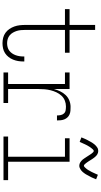

<svg xmlns="http://www.w3.org/2000/svg" viewBox="346 -1146 808 1540"><g transform="rotate(90 750.0 -376.0)"><path d="M327 8Q304 8 282.5 2.5Q261 -3 243 -16Q225 -29 212.5 -47.5Q200 -66 192.5 -87Q185 -108 182.5 -130Q180 -152 180 -175V-493H53V-530H180V-735H220V-530H403V-493H220V-175Q220 -158 221.5 -140.5Q223 -123 228 -107Q233 -91 241.5 -76Q250 -61 263 -50Q276 -39 292.5 -34Q309 -29 327 -29Q342 -29 358 -33Q374 -37 386.5 -46.5Q399 -56 408 -69Q417 -82 422.5 -97Q428 -112 430.5 -128Q433 -144 433 -160Q433 -162 433 -164Q433 -166 433 -167H473Q473 -165 473 -162.5Q473 -160 473 -158Q473 -137 469.5 -116.5Q466 -96 458 -76.5Q450 -57 437 -40.5Q424 -24 406.5 -12.5Q389 -1 368 3.5Q347 8 327 8Z M561 0V-37H654V-493H561V-530H694V-405Q701 -430 712.5 -454.5Q724 -479 742.5 -498.5Q761 -518 786 -528Q811 -538 837 -538Q852 -538 867.5 -537Q883 -536 897 -530Q911 -524 921.5 -513Q932 -502 937.5 -488Q943 -474 944.5 -459Q946 -444 946 -429H906Q906 -444 903 -459Q900 -474 890 -485Q880 -496 864.5 -498.5Q849 -501 834 -501Q810 -501 787 -492Q764 -483 747.5 -465Q731 -447 720.5 -424.5Q710 -402 704 -378Q698 -354 696 -329.5Q694 -305 694 -281V-37H806V0Z M1075 0V-37H1237V-493H1089V-530H1277V-37H1425V0ZM1309 -608Q1302 -608 1295 -610Q1288 -612 1282 -616Q1276 -620 1270.5 -624.5Q1265 -629 1260.5 -634.5Q1256 -640 1252 -646Q1248 -652 1244 -658Q1240 -664 1236 -670Q1232 -676 1228 -682.5Q1224 -689 1219.5 -695.5Q1215 -702 1211.5 -707Q1208 -712 1202 -718Q1196 -724 1191 -724Q1187 -724 1184 -721.5Q1181 -719 1178 -716.5Q1175 -714 1171.5 -709Q1168 -704 1166 -702Q1164 -700 1162.5 -697.5Q1161 -695 1159 -692.5Q1157 -690 1155.5 -687Q1154 -684 1152 -681Q1150 -678 1148 -674.5Q1146 -671 1144 -667Q1142 -663 1140 -659Q1138 -655 1136 -650.5Q1134 -646 1132 -641.5Q1130 -637 1127.5 -632Q1125 -627 1123 -622Q1121 -617 1118 -611L1082 -625Q1086 -635 1089.5 -643.5Q1093 -652 1096.5 -659.5Q1100 -667 1104 -674.5Q1108 -682 1111.5 -688Q1115 -694 1118 -700Q1121 -706 1124.5 -711Q1128 -716 1131.5 -721Q1135 -726 1140 -732Q1145 -738 1150.5 -742.5Q1156 -747 1162.5 -751.5Q1169 -756 1176 -758Q1183 -760 1191 -760Q1198 -760 1205 -758Q1212 -756 1218 -752.5Q1224 -749 1229.5 -744Q1235 -739 1239.5 -733.5Q1244 -728 1248 -722.5Q1252 -717 1256 -711Q1260 -705 1264 -698.5Q1268 -692 1272 -685.5Q1276 -679 1280.5 -673Q1285 -667 1288.5 -662Q1292 -657 1298 -651Q1304 -645 1309 -645Q1313 -645 1316 -647.5Q1319 -650 1322 -652.5Q1325 -655 1328.5 -659.5Q1332 -664 1334 -666Q1336 -668 1337.5 -670.5Q1339 -673 1341 -675.5Q1343 -678 1344.5 -681Q1346 -684 1348 -687.5Q1350 -691 1352 -694.5Q1354 -698 1356 -701.5Q1358 -705 1360 -709Q1362 -713 1364 -717.5Q1366 -722 1368 -726.5Q1370 -731 1372.5 -736Q1375 -741 1377 -746.5Q1379 -752 1382 -757L1418 -743Q1414 -734 1410.5 -725Q1407 -716 1403.5 -708.5Q1400 -701 1396 -694Q1392 -687 1388.5 -680.5Q1385 -674 1382 -668Q1379 -662 1375.5 -657Q1372 -652 1368.5 -647Q1365 -642 1360 -636Q1355 -630 1349.5 -625.5Q1344 -621 1337.5 -617Q1331 -613 1324 -610.5Q1317 -608 1309 -608Z"/></g></svg>

Font: Iosevka Slab Extralight
Style: Regular
Weight: 200
Monospace: yes
Designer: Belleve Invis
Foundry: Belleve Invis
Version: Version 11.1.1; ttfautohint (v1.8.3)